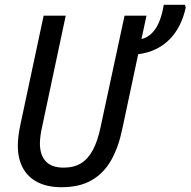

<svg xmlns="http://www.w3.org/2000/svg" viewBox="-20 -780 804 810"><path d="M239.7 9.8Q180.2 9.8 138.9 -11.2Q97.7 -32.2 76.4 -71.5Q55.2 -110.8 55.2 -166Q55.2 -183.6 57.9 -206.1Q60.5 -228.5 65.4 -251L164.1 -713.9H257.3L158.2 -247.6Q153.3 -226.6 150.9 -208Q148.4 -189.5 148.4 -174.8Q148.4 -126 173.1 -99.4Q197.8 -72.8 248.5 -72.8Q292 -72.8 322 -91.3Q352.1 -109.9 372.1 -147.7Q392.1 -185.5 404.3 -243.7L505.4 -713.9H598.1L576.7 -615.2Q602.1 -621.6 620.6 -639.9Q639.2 -658.2 651.6 -688.2Q664.1 -718.3 670.9 -759.8H759.8L763.7 -749Q754.9 -707.5 737.8 -673.6Q720.7 -639.6 695.8 -614.3Q670.9 -588.9 637.7 -572.8Q604.5 -556.6 563 -551.3L495.6 -234.4Q480 -159.2 449 -104.2Q418 -49.3 366.9 -19.8Q315.9 9.8 239.7 9.8Z"/></svg>

Font: Open Sans SemiCondensed Medium
Style: Italic
Weight: 500
Width: 4
Italic angle: -12°
Designer: Monotype Design Team
Foundry: Monotype Imaging Inc.
Version: Version 3.000